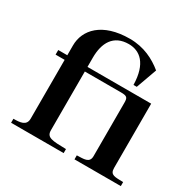

<svg xmlns="http://www.w3.org/2000/svg" viewBox="-167 -945 1129 1120"><g transform="rotate(30 397.5 -385.5)"><path d="M130 -571V-505H69V-474H130V-78C130 -30 88 -27 43 -27V0H397V-27C302 -29 266 -30 266 -78V-474H509C551 -474 557 -466 557 -431V-72C557 -24 515 -29 470 -27V0H782V-27C727 -29 695 -24 695 -72V-505H266V-567C266 -667 306 -741 409 -741C483 -741 548 -692 551 -548H573L623 -687C567 -733 494 -771 399 -771C213 -771 130 -676 130 -571Z"/></g></svg>

Font: Ortica Linear
Style: Bold
Weight: 700
Designer: Benedetta Bovani
Foundry: Collletttivo
Version: Version 2.000;Glyphs 3.1.2 (3151)